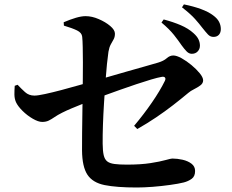

<svg xmlns="http://www.w3.org/2000/svg" viewBox="-20 -835 1040 862"><path d="M795.5 -631.4Q781.7 -651.9 761.1 -678Q740.4 -704.1 705 -733.8L714.9 -747.7Q757 -736.6 791.4 -721.9Q825.8 -707.1 848.6 -686.3Q865 -671.7 871.3 -657.9Q877.6 -644.1 877.6 -630.1Q877.6 -614.8 867.6 -604.2Q857.6 -593.5 841.1 -593.5Q828.6 -593.5 818.4 -603.7Q808.2 -613.9 795.5 -631.4ZM888.4 -710.1Q875 -727.9 855.7 -749.6Q836.4 -771.4 797.1 -802.1L805.7 -815.3Q848.8 -806.6 882.3 -794.3Q915.7 -781.9 936.4 -766.4Q955.6 -752.4 963.5 -737Q971.4 -721.6 971.4 -704.7Q971.4 -688.3 962.7 -678.8Q953.9 -669.3 938.3 -669.3Q923.9 -669.3 913.6 -680.3Q903.2 -691.4 888.4 -710.1ZM265.9 -735.1Q295.7 -747.8 320.8 -755.2Q345.8 -762.5 364.2 -762.5Q392.8 -762.5 423.2 -749.3Q453.7 -736.2 474.8 -718.4Q496 -700.5 496 -683.9Q496 -668.8 490 -658.3Q484 -647.7 477.2 -635.3Q470.4 -622.9 466.9 -602.6Q463.9 -583.2 460.2 -547.3Q456.5 -511.4 453.2 -465.8Q450 -420.2 446.9 -370.9Q443.8 -321.5 442.2 -274.6Q440.6 -227.7 440.9 -190Q441.2 -157.8 445.5 -138.7Q449.9 -119.6 461.2 -110.6Q472.5 -101.6 493.9 -98.8Q515.2 -95.9 549.9 -95.9Q612.4 -95.9 655.6 -102.7Q698.8 -109.5 723.2 -116.4Q747.6 -123.2 753.3 -123.2Q775.7 -123.2 799.5 -117.9Q823.3 -112.5 839.6 -100.2Q855.9 -87.9 855.9 -67.4Q855.9 -43.1 840.5 -32.1Q825.1 -21.1 805.1 -15.9Q781.6 -10 743.3 -4.7Q704.9 0.7 664.9 3.8Q624.9 6.8 594.3 6.8Q503.8 6.8 449.9 -4Q396 -14.9 372.4 -50.8Q348.9 -86.7 348.3 -159.6Q348.1 -192.4 348.6 -236.6Q349.1 -280.8 349.8 -326.4Q350.6 -372 350.9 -407.4Q351.2 -440.1 351.8 -478.8Q352.4 -517.4 352.2 -555.1Q352 -592.7 351.4 -623.3Q350.8 -653.8 349 -670.1Q347.3 -687.9 325.8 -698.4Q304.3 -708.9 266.9 -719.9ZM59 -454.4Q75.2 -437 92.5 -421.4Q109.7 -405.8 134.5 -405.8Q149.9 -405.8 182.8 -413Q215.6 -420.1 254.9 -430.5Q294.2 -440.9 330.5 -451.3Q366.7 -461.7 389.7 -468Q419.5 -476.3 461 -488.4Q502.5 -500.5 547 -513.2Q591.4 -525.8 629.6 -536.6Q667.7 -547.4 689.8 -553.9Q714.9 -561.4 728.6 -573.6Q742.4 -585.9 757.9 -585.9Q773 -585.9 795.4 -573.5Q817.8 -561 839.7 -542.8Q861.6 -524.6 876.8 -506Q892 -487.3 892 -474.2Q892 -460.8 879.3 -451.5Q866.6 -442.1 851 -434.4Q835.4 -426.7 825.6 -418.1Q793.5 -391.3 757.1 -363Q720.7 -334.8 680.6 -307.8Q640.5 -280.8 596.4 -255.7L582.1 -270.1Q625.9 -322.2 662.3 -375.1Q698.7 -428 720.3 -472.1Q724.8 -481.4 720.8 -486.6Q716.9 -491.9 705.9 -489.9Q688.3 -486.9 658.4 -478Q628.4 -469.1 592.6 -457.1Q556.9 -445.1 520.1 -432.1Q483.4 -419.1 451.4 -407.4Q419.4 -395.7 397.8 -386.9Q376.2 -378.9 351.6 -368.9Q326.9 -358.9 303 -349.1Q279.1 -339.2 258.9 -329Q237.8 -318.3 224.5 -309Q211.1 -299.8 198.9 -293.7Q186.7 -287.6 169.4 -287.6Q151.9 -287.6 126.8 -302.2Q101.8 -316.7 80.8 -337.6Q59.9 -358.5 51.7 -376.4Q44.8 -392.4 44.7 -411.1Q44.7 -429.8 46.1 -449.8Z"/></svg>

Font: Noto Serif HK
Style: Regular
Weight: 200
Designer: Ryoko NISHIZUKA 西塚涼子 (kana & ideographs); Frank Grießhammer (Latin, Greek & Cyrillic); Wenlong ZHANG 张文龙 (bopomofo); San
Foundry: Adobe
Version: Version 2.001;hotconv 1.1.0;makeotfexe 2.6.0